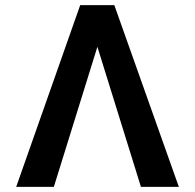

<svg xmlns="http://www.w3.org/2000/svg" viewBox="-20 -727 759 747"><path d="M358.9 -544.9 189.5 0H43L292 -707H424.8L675.8 0H528.3Z"/></svg>

Font: Pretendard JP SemiBold
Style: Regular
Weight: 600
Designer: Base glyphs from Inter by Rasmus Andersson; Hangeul glyphs from Noto Sans CJK(Source Han Sans) by Jang Soo-young and Kan
Foundry: Kil Hyung-jin
Version: Version 1.309